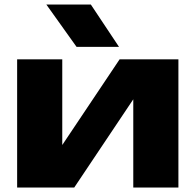

<svg xmlns="http://www.w3.org/2000/svg" viewBox="-20 -836 872 856"><path d="M56.4 0V-571.4H257.6V-111.2L214.4 -125L513.2 -571.4H775.4V0H574.2V-472.6L617.8 -458.4L311 0ZM385 -815.8 510.6 -627H321.4L186.6 -815.8Z"/></svg>

Font: Unbounded
Style: Regular
Weight: 400
Designer: Luke Prowse, Jean-Baptiste Morizot, Fátima Lázaro, Florian Runge
Foundry: NaN
Version: Version 1.701;gftools[0.9.28.dev5+ged2979d]